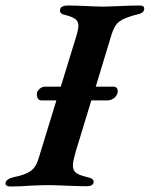

<svg xmlns="http://www.w3.org/2000/svg" viewBox="-54 -674 545 698"><path d="M470 -640Q469 -632 461.5 -627.5Q454 -623 439 -620Q397 -609 379.5 -595.5Q362 -582 352 -550L294 -359H358Q366 -359 370 -354.5Q374 -350 374 -343Q374 -329 362.5 -319Q351 -309 336 -309H278L221 -122Q211 -87 211 -74Q211 -55 221.5 -46.5Q232 -38 256 -32Q275 -28 281.5 -23Q288 -18 286 -10Q283 3 261 3Q237 3 187 1Q141 -1 121 -1Q100 -1 56 1Q20 4 -16 4Q-25 4 -30 0.5Q-35 -3 -34 -9Q-31 -24 -4 -30Q37 -38 57 -52Q77 -66 86 -97L151 -309H97Q80 -309 80 -333Q80 -342 89.5 -350.5Q99 -359 109 -359H167L226 -551Q231 -571 231 -580Q231 -596 220 -604.5Q209 -613 182 -620Q160 -624 165 -641Q166 -647 173.5 -650.5Q181 -654 191 -654Q216 -654 260 -652Q300 -650 321 -650Q338 -650 382 -652Q428 -654 453 -654Q473 -654 470 -640Z"/></svg>

Font: EB Garamond SemiBold
Style: Italic
Weight: 600
Italic angle: -17.2°
Designer: Georg Duffner and Octavio Pardo
Foundry: Georg Duffner
Version: Version 1.000